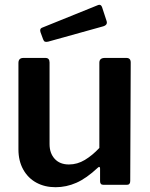

<svg xmlns="http://www.w3.org/2000/svg" viewBox="-20 -772 628 802"><path d="M268 -85Q303 -85 334.5 -104Q366 -123 395 -154V-510Q395 -530 418 -530H508Q526 -530 526 -511L524 -16Q524 0 510 0H412Q398 0 398 -15V-68Q398 -73 395.5 -74.5Q393 -76 388 -71Q341 -27 299 -8.5Q257 10 212 10Q167 10 132 -9Q97 -28 77 -64Q57 -100 57 -148V-509Q57 -530 78 -530H170Q187 -530 187 -511V-170Q187 -132 208.5 -108.5Q230 -85 268 -85ZM406 -743 425 -685Q431 -668 411 -662L181 -598Q172 -596 167.5 -598Q163 -600 160 -608L149 -638Q145 -652 155 -656L390 -751Q401 -755 406 -743Z"/></svg>

Font: Libre Franklin Thin SemiBold
Style: Regular
Weight: 600
Version: Version 3.000